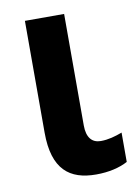

<svg xmlns="http://www.w3.org/2000/svg" viewBox="-69 -593 475 651"><g transform="rotate(-10 168.5 -267.5)"><path d="M197 -545H62V-160C62 -33 119 10 210 10C254 10 291 1 319 -14V-115C295 -106 271 -99 245 -99C215 -99 197 -119 197 -161Z"/></g></svg>

Font: Noto Sans Display SemiCondensed
Style: Bold
Weight: 700
Width: 4
Designer: Monotype Design Team
Foundry: Monotype Imaging Inc.
Version: Version 1.900